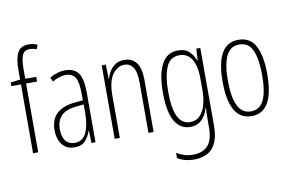

<svg xmlns="http://www.w3.org/2000/svg" viewBox="-97 -942 2049 1360"><g transform="rotate(-10 928.0 -261.5)"><path d="M195 -495H116V0H79V-495H10V-521L79 -530V-598Q79 -683 101.5 -724Q124 -765 182 -765Q200 -765 215.5 -761Q231 -757 244 -751L232 -721Q220 -726 207.5 -728.5Q195 -731 183 -731Q145 -731 130.5 -700Q116 -669 116 -593V-529H195Z M404 -539Q470 -539 499 -497Q528 -455 528 -359V0H499L496 -89H494Q482 -51 456 -20.5Q430 10 376 10Q334 10 308 -10.5Q282 -31 269.5 -63.5Q257 -96 257 -133Q257 -212 302 -253Q347 -294 430 -302L491 -308V-356Q491 -440 470 -473Q449 -506 402 -506Q383 -506 358.5 -499Q334 -492 306 -476L292 -506Q346 -539 404 -539ZM432 -272Q295 -258 295 -134Q295 -79 318 -50Q341 -21 382 -21Q441 -21 466.5 -75.5Q492 -130 492 -218V-278Z M829 -539Q885 -539 915.5 -499Q946 -459 946 -373V0H909V-362Q909 -438 886.5 -471.5Q864 -505 825 -505Q773 -505 738 -455.5Q703 -406 703 -305V0H666V-529H695L698 -425H700Q708 -454 724 -480Q740 -506 765.5 -522.5Q791 -539 829 -539Z M1215 -539Q1267 -539 1296 -511Q1325 -483 1338 -445H1341L1346 -529H1375V29Q1375 134 1331.5 188Q1288 242 1193 242Q1128 242 1077 211V173Q1106 190 1133 198.5Q1160 207 1193 207Q1265 207 1301.5 166Q1338 125 1338 33V-8Q1338 -30 1338.5 -52Q1339 -74 1341 -104H1338Q1325 -54 1292.5 -22Q1260 10 1209 10Q1137 10 1098 -57Q1059 -124 1059 -263Q1059 -393 1097 -466Q1135 -539 1215 -539ZM1219 -504Q1152 -504 1124.5 -438.5Q1097 -373 1097 -263Q1097 -140 1126.5 -82Q1156 -24 1214 -24Q1259 -24 1286 -53.5Q1313 -83 1325.5 -129.5Q1338 -176 1338 -226V-317Q1338 -370 1326 -412.5Q1314 -455 1287.5 -479.5Q1261 -504 1219 -504Z M1810 -265Q1810 10 1651 10Q1489 10 1489 -267Q1489 -400 1528.5 -469.5Q1568 -539 1650 -539Q1735 -539 1772.5 -466.5Q1810 -394 1810 -265ZM1527 -267Q1527 -148 1557 -86Q1587 -24 1651 -24Q1714 -24 1743.5 -83Q1773 -142 1773 -266Q1773 -378 1745.5 -441.5Q1718 -505 1650 -505Q1585 -505 1556 -443.5Q1527 -382 1527 -267Z"/></g></svg>

Font: Noto Sans Gujarati UI ExtraCondensed ExtraLight
Style: Regular
Weight: 200
Width: 2
Designer: Jelle Bosma - Monotype Design Team, Universal Thirst
Foundry: Monotype Imaging Inc.
Version: Version 2.106; ttfautohint (v1.8.4.7-5d5b)